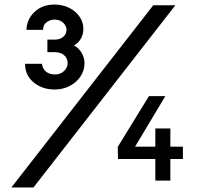

<svg xmlns="http://www.w3.org/2000/svg" viewBox="-20 -793 873 843"><path d="M277 -516Q277 -537 261.5 -550.5Q246 -564 220 -564H188V-619H221Q244 -619 258 -631.5Q272 -644 272 -663Q272 -679 257.5 -693Q243 -707 219 -707Q201 -707 185 -695.5Q169 -684 169 -662H96Q98 -709 132 -741Q166 -773 219 -773Q255 -773 284 -758.5Q313 -744 329.5 -719.5Q346 -695 346 -667Q346 -643 335.5 -624Q325 -605 305 -593Q324 -584 337.5 -562.5Q351 -541 351 -515Q351 -484 333.5 -457.5Q316 -431 286 -415.5Q256 -400 220 -400Q166 -400 128 -431Q90 -462 90 -513H164Q167 -491 182 -478.5Q197 -466 222 -466Q245 -466 261 -481Q277 -496 277 -516ZM653 -770H750L127 30H30ZM783 -149V-95H728V0H662V-95H498L497 -148L634 -371H706L573 -149H662V-229H728V-149Z"/></svg>

Font: Arvo
Style: Regular
Weight: 400
Designer: Anton Koovit (Cyrillic Expansion: Cyreal)
Foundry: Anton Koovit, Yassin Baggar
Version: Version 3.000